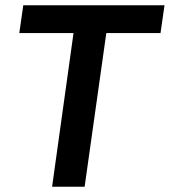

<svg xmlns="http://www.w3.org/2000/svg" viewBox="-20 -706 642 726"><path d="M177 0 258 -581H53L68 -686H602L587 -581H382L300 0Z"/></svg>

Font: Chivo Medium
Style: Italic
Weight: 500
Italic angle: -8.05°
Designer: Hector Gatti
Foundry: Omnibus-Type
Version: Version 2.002